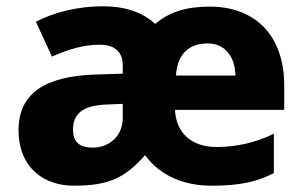

<svg xmlns="http://www.w3.org/2000/svg" viewBox="-20 -580 965 610"><path d="M647 -559C569 -559 517 -541 473 -504C432 -542 376 -560 307 -560C229 -560 154 -542 94 -511L145 -400C195 -423 247 -438 296 -438C339 -438 370 -420 370 -372V-346L278 -343C127 -337 39 -286 39 -167C39 -46 121 10 214 10C330 10 378 -17 441 -87C489 -21 565 10 652 10C742 10 795 -2 850 -30V-155C788 -125 727 -113 668 -113C585 -113 539 -161 536 -231H883V-308C883 -473 785 -559 647 -559ZM640 -442C697 -442 727 -397 728 -340H539C544 -412 583 -442 640 -442ZM322 -248 370 -250V-206C370 -147 327 -111 274 -111C236 -111 212 -126 212 -168C212 -215 238 -246 322 -248Z"/></svg>

Font: Noto Sans Arabic ExtBd
Style: Regular
Weight: 800
Designer: Monotype Design Team, Nadine Chahine, Nizar Qandah and Khaled Hosny
Foundry: Monotype Imaging Inc.
Version: Version 2.012